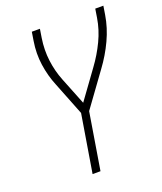

<svg xmlns="http://www.w3.org/2000/svg" viewBox="-136 -824 772 913"><g transform="rotate(-20 250.0 -367.5)"><path d="M174 0 222 -292 156 -459Q134 -512 125.5 -571Q117 -630 127 -691L134 -735H175L168 -691Q159 -633 166 -577.5Q173 -522 193 -472L248 -334L351 -476Q387 -525 413 -579.5Q439 -634 448 -691L455 -735H496L489 -691Q479 -629 451 -569Q423 -509 383 -455L261 -287L214 0Z"/></g></svg>

Font: Iosevka Curly Extralight
Style: Italic
Weight: 200
Italic angle: -9°
Monospace: yes
Designer: Belleve Invis
Foundry: Belleve Invis
Version: Version 22.1.2; ttfautohint (v1.8.4)